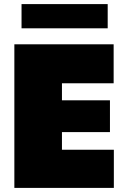

<svg xmlns="http://www.w3.org/2000/svg" viewBox="-20 -916 615 936"><path d="M50 0H535V-186H282V-272H516V-427H282V-510H534V-700H50ZM85 -778H505V-896H85Z"/></svg>

Font: Chess Sans Black
Style: Regular
Weight: 900
Designer: Wolf Bōese
Foundry: Wolf Bōese
Version: Version 7.223;Glyphs 3.3 (3306)